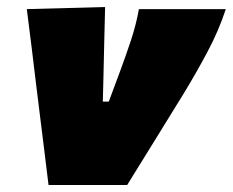

<svg xmlns="http://www.w3.org/2000/svg" viewBox="-20 -528 664 548"><path d="M118.5 0Q113 -46 106.8 -95.5Q100.5 -145 95 -190.5L84 -279.5Q77.5 -334.5 70.5 -391Q63.5 -447.5 56.5 -502L280 -508Q279 -463.5 277.5 -406.5Q276 -349.5 275 -298L273.5 -238H290.5L322.5 -324Q339 -368.5 353.8 -413Q368.5 -457.5 376.5 -502H624.5Q604 -439.5 571.5 -378.8Q539 -318 505.5 -263Q463.5 -195 422.5 -128.5Q381.5 -62 343 0Z"/></svg>

Font: Commissioner Black
Style: Italic
Weight: 900
Italic angle: -12°
Designer: Kostas Bartsokas
Foundry: Kostas Bartsokas
Version: Version 1.000; ttfautohint (v1.8.3)